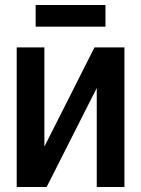

<svg xmlns="http://www.w3.org/2000/svg" viewBox="-20 -750 566 770"><path d="M479 0H368V-397L167 0H47V-560H158V-162L359 -560H479ZM123 -643V-730H403V-643Z"/></svg>

Font: Tektur SemiCondensed Medium
Style: Regular
Weight: 500
Width: 4
Designer: Adam Jagosz
Foundry: Adam Jagosz
Version: Version 1.005;gftools[0.9.30]